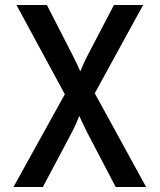

<svg xmlns="http://www.w3.org/2000/svg" viewBox="-20 -750 640 770"><path d="M152 0 267 -217C280 -241 292 -270 298 -285C305 -270 318 -241 331 -216L444 0H566L360 -376L554 -730H437L333 -531C320 -506 308 -478 302 -464C296 -478 283 -506 270 -531L168 -730H46L240 -372L34 0Z"/></svg>

Font: Tekne LDO SemiBold
Style: Regular
Weight: 600
Monospace: yes
Designer: Alessio Laiso, Mario Rullo, Paolo Rosset
Foundry: Alessio Laiso
Version: Version 1.000;hotconv 1.0.109;makeotfexe 2.5.65596